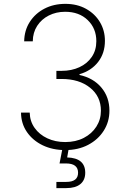

<svg xmlns="http://www.w3.org/2000/svg" viewBox="-20 -757 661 981"><path d="M313.5 9.8Q249 9.8 198.2 -14.6Q147.5 -39.1 117.7 -82.3Q87.9 -125.5 87.4 -181.6H131.8Q132.8 -137.2 157 -103.3Q181.2 -69.3 221.9 -50.3Q262.7 -31.2 313 -31.2Q367.2 -31.2 408.2 -52.5Q449.2 -73.7 472.4 -110.1Q495.6 -146.5 495.6 -191.4Q495.6 -264.2 440.2 -308.8Q384.8 -353.5 294.9 -353.5H268.1V-395H294.9Q345.7 -395 385.7 -413.6Q425.8 -432.1 449 -466.3Q472.2 -500.5 472.2 -546.4Q472.2 -611.8 428.2 -654.3Q384.3 -696.8 313 -696.8Q266.6 -696.8 229.2 -677.7Q191.9 -658.7 169.9 -624.8Q147.9 -590.8 147.5 -545.9H103.5Q104.5 -602.1 132.3 -645.3Q160.2 -688.5 207.3 -712.9Q254.4 -737.3 314 -737.3Q374 -737.3 419.7 -711.9Q465.3 -686.5 490.7 -643.8Q516.1 -601.1 516.1 -548.3Q516.1 -484.9 481 -439.9Q445.8 -395 386.2 -377.9V-374Q457 -358.4 498 -309.6Q539.1 -260.7 539.1 -191.4Q539.1 -134.8 510 -89.1Q481 -43.5 430.2 -16.8Q379.4 9.8 313.5 9.8ZM268.1 204.1V172.4H318.8Q378.9 172.4 378.9 125.5Q378.9 78.1 316.9 78.1H284.2L302.2 -14.2H331.5V0L323.2 47.4Q415.5 50.3 415.5 125.5Q415.5 163.1 390.6 183.6Q365.7 204.1 318.8 204.1Z"/></svg>

Font: Inter Extra Light
Style: Regular
Weight: 200
Designer: Rasmus Andersson
Foundry: rsms
Version: Version 4.000;git-3c8e0fc